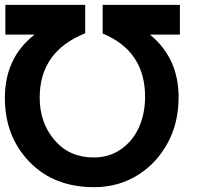

<svg xmlns="http://www.w3.org/2000/svg" viewBox="-20 -734 839 789"><path d="M365.2 -86.9Q429.2 -86.9 478 -121.3Q526.9 -155.8 551.5 -211.9Q576.2 -268.1 576.2 -335.9Q576.2 -524.4 401.9 -596.2V-713.9H719.2V-591.8H596.2Q713.9 -495.1 713.9 -335Q713.9 -229.5 669.9 -147.9Q626 -66.4 551.8 -18.1Q469.7 35.2 367.2 35.2Q200.7 35.2 100.1 -69.8Q0 -174.3 0 -331.1Q0 -497.1 122.1 -591.8H2V-713.9H330.1V-597.2Q143.1 -522.5 143.1 -333Q143.1 -229.5 204.1 -158.2Q265.1 -86.9 365.2 -86.9Z"/></svg>

Font: Miedinger*
Style: Bold
Weight: 700
Version: Version 001.000